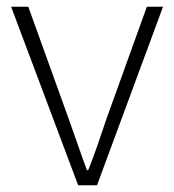

<svg xmlns="http://www.w3.org/2000/svg" viewBox="-20 -550 517 570"><path d="M212 0 13 -530H64L184 -197Q198 -158 211.5 -119Q225 -80 238 -45H242Q256 -80 269.5 -119Q283 -158 296 -197L416 -530H464L268 0Z"/></svg>

Font: Noto Sans TC Thin ExtraLight
Style: Regular
Weight: 250
Version: Version 2.004-H2;hotconv 1.0.118;makeotfexe 2.5.65603